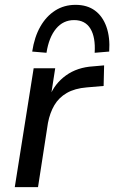

<svg xmlns="http://www.w3.org/2000/svg" viewBox="-20 -773 472 793"><path d="M41 0 119 -491H208L190 -375H185Q206 -428 252.5 -461.5Q299 -495 365 -499L410 -503L408 -418L338 -412Q289 -408 256 -389Q223 -370 204.5 -338.5Q186 -307 178 -265L137 0ZM172 -555 113 -560Q122 -620 146.5 -663Q171 -706 208 -729.5Q245 -753 292 -753Q340 -753 372 -729.5Q404 -706 419.5 -662.5Q435 -619 431 -560L371 -555Q375 -619 353.5 -654.5Q332 -690 286 -690Q241 -690 211.5 -654.5Q182 -619 172 -555Z"/></svg>

Font: Nunito Sans 10pt Medium
Style: Italic
Weight: 500
Italic angle: -9°
Designer: Vernon Adams
Foundry: Vernon Adams
Version: Version 3.101;gftools[0.9.27]